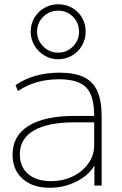

<svg xmlns="http://www.w3.org/2000/svg" viewBox="-20 -871 573 901"><path d="M213 10Q133 10 86 -32Q39 -74 39 -145Q39 -234 114 -280.5Q189 -327 330 -327H422Q422 -421 385 -460Q348 -499 257 -499Q201 -499 154 -485.5Q107 -472 64 -444L53 -472Q98 -502 149.5 -516Q201 -530 259 -530Q330 -530 373.5 -509Q417 -488 437 -443Q457 -398 457 -325V0H423V-93H422Q395 -47 337.5 -18.5Q280 10 213 10ZM220 -21Q276 -21 322 -43.5Q368 -66 395 -104.5Q422 -143 422 -190V-297H332Q204 -297 138.5 -258.5Q73 -220 73 -147Q73 -89 111.5 -55Q150 -21 220 -21ZM253 -593Q218 -593 188.5 -610.5Q159 -628 141.5 -657.5Q124 -687 124 -722Q124 -759 141.5 -788Q159 -817 188.5 -834Q218 -851 253 -851Q289 -851 318.5 -834Q348 -817 365 -788Q382 -759 382 -722Q382 -687 365 -657.5Q348 -628 318.5 -610.5Q289 -593 253 -593ZM253 -624Q294 -624 322.5 -653Q351 -682 351 -722Q351 -764 322.5 -792.5Q294 -821 253 -821Q212 -821 183 -792.5Q154 -764 154 -722Q154 -682 183 -653Q212 -624 253 -624Z"/></svg>

Font: M PLUS 2 Thin ExtraLight
Style: Regular
Weight: 250
Version: Version 1.001